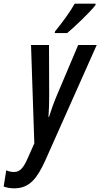

<svg xmlns="http://www.w3.org/2000/svg" viewBox="-105 -785 547 1046"><path d="M193 -605H261C297 -634 387 -720 415 -757L416 -765H302C276 -719 238 -667 195 -614ZM-27 241C59 241 99 181 140 93L422 -540H321L200 -254C189 -228 174 -187 162 -148H159C162 -186 163 -225 163 -262L162 -540H64L82 -4L46 77C25 124 7 152 -29 152C-43 152 -57 149 -71 143L-85 231C-70 237 -51 241 -27 241Z"/></svg>

Font: Noto Sans UI Condensed Medium
Style: Italic
Weight: 500
Width: 3
Italic angle: -12°
Designer: Monotype Design Team
Foundry: Monotype Imaging Inc.
Version: Version 1.901